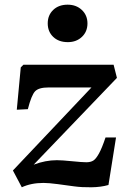

<svg xmlns="http://www.w3.org/2000/svg" viewBox="-20 -791 548 821"><path d="M269 -771Q306.2 -771 330.1 -748.3Q354 -725.6 354 -690.9Q354 -655.8 330.3 -633.3Q306.6 -610.8 270 -610.8Q231 -610.8 207.5 -633.3Q184.1 -655.8 184.1 -690.9Q184.1 -726.1 207.5 -748.5Q231 -771 269 -771ZM68.8 -502.9 80.1 -514.2H465.8L480 -458L124 -86.9Q174.3 -106 223.1 -106Q244.6 -106 288.1 -101.6Q331.5 -97.2 349.1 -97.2Q367.7 -97.2 379.2 -104.5Q390.6 -111.8 403.3 -134.8Q416 -157.7 431.2 -203.1H476.1L443.8 0Q411.6 9.3 370.6 9.8Q329.6 10.3 297.4 5.9Q265.1 1.5 226.6 -3.7Q188 -8.8 166 -8.8Q113.3 -8.8 73.2 9.8L35.2 -62L371.1 -417H187Q145.5 -417 129.9 -400.4Q114.3 -383.8 99.1 -324.2L51.8 -321.8Z"/></svg>

Font: Literata SemiBold
Style: Italic
Weight: 650
Italic angle: -2.39999°
Designer: Latin by Veronika Burian and Jose Scaglione. Greek by Irene Vlachou. Cyrillic by Vera Evstafieva
Foundry: TypeTogether
Version: Version 3.021